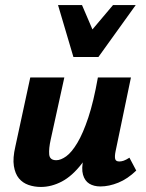

<svg xmlns="http://www.w3.org/2000/svg" viewBox="-20 -731 580 761"><path d="M142 10Q116 10 93 2Q70 -6 55 -24Q40 -42 35 -73Q30 -104 41 -151L100 -424H235L181 -178Q173 -142 175 -119Q177 -96 203 -96Q221 -96 242.5 -111.5Q264 -127 286.5 -164.5Q309 -202 330 -265Q351 -328 368 -424H431Q407 -299 374.5 -215Q342 -131 304 -82Q266 -33 225 -11.5Q184 10 142 10ZM378 8Q352 8 334 -3Q316 -14 309 -38.5Q302 -63 311 -103L377 -424H499L438 -131Q434 -111 436.5 -101Q439 -91 453 -91Q461 -91 470 -94Q479 -97 493 -106L520 -55Q486 -22 449 -7Q412 8 378 8ZM271 -505 314 -576 428 -711H518L370 -505ZM271 -505 210 -711H305L362 -578L370 -505Z"/></svg>

Font: Ysabeau Infant ExtraBold
Style: Italic
Weight: 800
Italic angle: -12°
Designer: Christian Thalmann (Catharsis Fonts)
Version: Version 2.001;gftools[0.9.30]; featfreeze: ss01,ss02,lnum